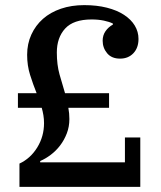

<svg xmlns="http://www.w3.org/2000/svg" viewBox="-20 -730 630 750"><path d="M56 -91Q99 -111 125.5 -154Q152 -197 152 -249Q152 -265 149.5 -280Q147 -295 143 -309H50V-366H123Q109 -401 97.5 -437.5Q86 -474 86 -516Q86 -559 102.5 -595Q119 -631 148 -656.5Q177 -682 218 -696Q259 -710 309 -710Q358 -710 397.5 -700Q437 -690 464.5 -672Q492 -654 506.5 -630Q521 -606 521 -578Q521 -543 501 -522Q481 -501 449 -501Q416 -501 398.5 -522Q381 -543 381 -571Q381 -592 392 -608Q403 -624 421 -634V-638Q407 -645 385.5 -649.5Q364 -654 338 -654Q267 -654 234.5 -618.5Q202 -583 202 -525Q202 -477 212.5 -439.5Q223 -402 234 -366H406V-309H247Q249 -298 250 -287Q251 -276 251 -265Q251 -235 241 -209Q231 -183 215 -162Q199 -141 178.5 -125.5Q158 -110 137 -101V-96H468V-193H528V0H56Z"/></svg>

Font: IBM Plex Serif Medm
Style: Regular
Weight: 500
Designer: Mike Abbink, Paul van der Laan, Pieter van Rosmalen
Foundry: Bold Monday
Version: Version 3.001